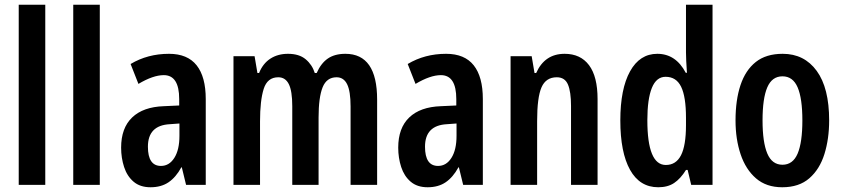

<svg xmlns="http://www.w3.org/2000/svg" viewBox="-20 -780 3557 810"><path d="M171 0H59V-760H171Z M401 0H289V-760H401Z M693 -553Q771 -553 809.5 -504.5Q848 -456 848 -362V0H765L747 -74H745Q722 -32 691 -11Q660 10 615 10Q571 10 543.5 -13.5Q516 -37 503.5 -75.5Q491 -114 491 -157Q491 -240 537.5 -284.5Q584 -329 671 -332L736 -335V-362Q736 -463 671 -463Q626 -463 564 -426L531 -510Q603 -553 693 -553ZM696 -256Q604 -251 604 -161Q604 -80 659 -80Q694 -80 715.5 -114Q737 -148 737 -207V-259Z M1437 -553Q1571 -553 1571 -360V0H1459V-331Q1459 -395 1444.5 -424.5Q1430 -454 1400 -454Q1358 -454 1341 -411.5Q1324 -369 1324 -284V0H1213V-332Q1213 -396 1198.5 -425Q1184 -454 1154 -454Q1108 -454 1092.5 -405Q1077 -356 1077 -268V0H965V-543H1054L1066 -472H1073Q1089 -512 1120.5 -532.5Q1152 -553 1195 -553Q1242 -553 1269.5 -530Q1297 -507 1308 -472H1316Q1334 -513 1363 -533Q1392 -553 1437 -553Z M1862 -553Q1940 -553 1978.5 -504.5Q2017 -456 2017 -362V0H1934L1916 -74H1914Q1891 -32 1860 -11Q1829 10 1784 10Q1740 10 1712.5 -13.5Q1685 -37 1672.5 -75.5Q1660 -114 1660 -157Q1660 -240 1706.5 -284.5Q1753 -329 1840 -332L1905 -335V-362Q1905 -463 1840 -463Q1795 -463 1733 -426L1700 -510Q1772 -553 1862 -553ZM1865 -256Q1773 -251 1773 -161Q1773 -80 1828 -80Q1863 -80 1884.5 -114Q1906 -148 1906 -207V-259Z M2362 -553Q2429 -553 2465 -505Q2501 -457 2501 -362V0H2389V-333Q2389 -393 2376 -423.5Q2363 -454 2329 -454Q2283 -454 2264.5 -411.5Q2246 -369 2246 -269V0H2134V-543H2223L2235 -472H2242Q2278 -553 2362 -553Z M2757 10Q2679 10 2638 -63.5Q2597 -137 2597 -272Q2597 -405 2638 -479Q2679 -553 2753 -553Q2831 -553 2873 -473H2878Q2876 -502 2875 -523Q2874 -544 2874 -559V-760H2986V0H2896L2881 -63H2874Q2851 -26 2824 -8Q2797 10 2757 10ZM2789 -84Q2832 -84 2853 -125Q2874 -166 2874 -252V-283Q2874 -372 2853.5 -414Q2833 -456 2788 -456Q2749 -456 2730 -409Q2711 -362 2711 -273Q2711 -84 2789 -84Z M3478 -272Q3478 -194 3458 -130Q3438 -66 3394.5 -28Q3351 10 3280 10Q3213 10 3169.5 -27.5Q3126 -65 3104.5 -129Q3083 -193 3083 -272Q3083 -358 3104 -421Q3125 -484 3168.5 -518.5Q3212 -553 3282 -553Q3373 -553 3425.5 -481Q3478 -409 3478 -272ZM3197 -272Q3197 -180 3217 -132.5Q3237 -85 3281 -85Q3325 -85 3345 -132Q3365 -179 3365 -272Q3365 -365 3345 -411.5Q3325 -458 3281 -458Q3237 -458 3217 -411.5Q3197 -365 3197 -272Z"/></svg>

Font: Noto Sans Lao UI ExtCond SemBd
Style: Regular
Weight: 600
Width: 2
Designer: Monotype Design Team
Foundry: Monotype Imaging Inc.
Version: Version 2.000; ttfautohint (v1.8.4.7-5d5b)